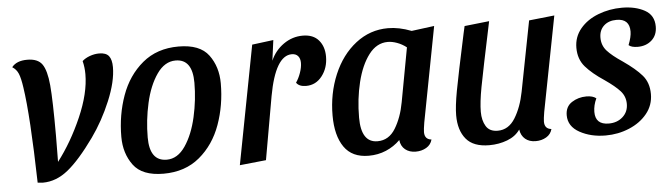

<svg xmlns="http://www.w3.org/2000/svg" viewBox="-40 -675 2938 842"><g transform="rotate(-5 1428.5 -254.0)"><path d="M71 -410Q65 -452 56.5 -472Q48 -492 30 -503Q51 -530 98 -530Q145 -530 164 -502.5Q183 -475 189 -410Q195 -344 195 -187Q195 -116 194 -72Q256 -153 301.5 -257Q347 -361 347 -445Q347 -475 340 -503Q353 -515 373.5 -522.5Q394 -530 415 -530Q445 -530 457.5 -514Q470 -498 470 -465Q470 -402 435 -318Q400 -234 350 -164Q284 -72 231.5 -29.5Q179 13 120 13Q113 13 97 11Q90 -285 71 -410Z M935 -353Q935 -257 904.5 -172Q874 -87 810 -33.5Q746 20 651 20Q557 20 518.5 -32Q480 -84 480 -157Q480 -253 510.5 -338Q541 -423 605 -476.5Q669 -530 764 -530Q858 -530 896.5 -478Q935 -426 935 -353ZM595 -144Q595 -40 670 -40Q718 -40 752 -90Q786 -140 803 -215.5Q820 -291 820 -366Q820 -470 746 -470Q698 -470 663.5 -420.5Q629 -371 612 -295.5Q595 -220 595 -144Z M1311 -530Q1357 -530 1381 -502Q1405 -474 1405 -430Q1405 -380 1377.5 -344.5Q1350 -309 1307 -309Q1276 -309 1264 -327Q1276 -344 1284.5 -368Q1293 -392 1293 -412Q1293 -431 1283.5 -442Q1274 -453 1256 -453Q1184 -453 1152 -278L1103 0L987 12L1087 -510L1181 -522L1169 -432Q1188 -476 1226.5 -503Q1265 -530 1311 -530Z M1804 -62Q1804 -30 1834 -27Q1828 -4 1807.5 8Q1787 20 1761 20Q1733 20 1714.5 5Q1696 -10 1693 -37Q1666 -10 1630.5 5Q1595 20 1554 20Q1481 20 1446 -30.5Q1411 -81 1411 -169Q1411 -266 1446 -349Q1481 -432 1544 -481Q1607 -530 1686 -530Q1735 -530 1789 -509L1889 -522L1809 -104Q1804 -74 1804 -62ZM1680 -470Q1631 -470 1596.5 -424.5Q1562 -379 1544 -305.5Q1526 -232 1526 -150Q1526 -40 1598 -40Q1648 -40 1677 -87.5Q1706 -135 1718 -201L1762 -439Q1743 -454 1721 -462Q1699 -470 1680 -470Z M2332 -62Q2332 -30 2362 -27Q2356 -4 2335.5 8Q2315 20 2289 20Q2261 20 2243 5Q2225 -10 2221 -37Q2201 -8 2164 6Q2127 20 2085 20Q2015 20 1983 -18.5Q1951 -57 1951 -123Q1951 -162 1963.5 -230Q1976 -298 2015 -479Q2018 -491 2022 -510L2131 -522Q2085 -304 2072.5 -237Q2060 -170 2060 -129Q2060 -91 2075.5 -65.5Q2091 -40 2127 -40Q2175 -40 2204 -87Q2233 -134 2246 -201L2306 -510L2418 -522L2337 -104Q2332 -74 2332 -62Z M2613 -220Q2560 -255 2531 -288.5Q2502 -322 2502 -372Q2502 -420 2532 -456Q2562 -492 2611.5 -511Q2661 -530 2716 -530Q2775 -530 2816 -507.5Q2857 -485 2857 -435Q2857 -397 2832.5 -375Q2808 -353 2771 -353Q2743 -353 2731 -364Q2745 -399 2745 -423Q2745 -479 2688 -479Q2653 -479 2632 -459.5Q2611 -440 2611 -407Q2611 -373 2632.5 -349Q2654 -325 2699 -295Q2754 -257 2782 -224.5Q2810 -192 2810 -142Q2810 -93 2780 -56Q2750 -19 2701 1.5Q2652 22 2597 22Q2532 22 2483 -5Q2434 -32 2434 -81Q2434 -119 2462.5 -137.5Q2491 -156 2527 -156Q2555 -156 2570 -144Q2556 -114 2556 -85Q2556 -29 2615 -29Q2652 -29 2676.5 -51Q2701 -73 2701 -108Q2701 -141 2679.5 -165Q2658 -189 2613 -220Z"/></g></svg>

Font: Sansita
Style: Italic
Weight: 400
Italic angle: -11°
Designer: Pablo Cosgaya
Foundry: Omnibus-Type
Version: Version 1.006